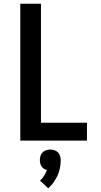

<svg xmlns="http://www.w3.org/2000/svg" viewBox="-20 -755 540 1031"><path d="M89 0V-735H200V-96H447V0ZM239 256 195 215Q208 203 217 188.5Q226 174 232 158Q223 156 215.5 151Q208 146 203 138.5Q198 131 196 122Q194 113 194 104Q194 93 197.5 82Q201 71 209 63Q217 55 228 51.5Q239 48 250 48Q261 48 272 51.5Q283 55 291 63Q299 71 302.5 82Q306 93 306 104Q306 126 302 147Q298 168 289 187.5Q280 207 267.5 224.5Q255 242 239 256Z"/></svg>

Font: Moesevka
Style: Bold
Weight: 700
Monospace: yes
Designer: Belleve Invis
Foundry: Belleve Invis
Version: Version 32.5.0; ttfautohint (v1.8.4)